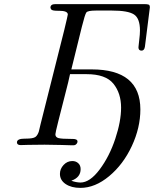

<svg xmlns="http://www.w3.org/2000/svg" viewBox="-20 -703 745 929"><path d="M62 -14.2Q62 -32.2 100.1 -32.2H105Q139.2 -32.2 150.9 -40Q156.7 -43.9 161.4 -52Q166 -60.1 168 -67.1Q169.9 -74.2 172.4 -85.7Q174.8 -97.2 175.8 -100.1L291 -558.1Q308.1 -628.9 308.1 -632.8Q308.1 -650.9 265.1 -650.9H258.8Q232.9 -650.9 228 -657.2Q224.1 -663.1 224.1 -666Q224.1 -683.1 248 -683.1H678.2Q686 -683.1 689.5 -682.6Q692.9 -682.1 697.5 -681.2Q702.1 -680.2 703.6 -676.5Q705.1 -672.9 705.1 -667L681.2 -477.1Q678.2 -458 665 -458Q649.9 -458 649.9 -474.1Q649.9 -480 653.6 -508.5Q657.2 -537.1 657.2 -555.2Q657.2 -614.3 628.2 -633.1Q599.1 -651.9 522 -651.9H443.8Q404.8 -651.9 397.9 -642.8Q391.1 -633.8 376 -573.2L325.2 -367.2H423.8Q658.7 -367.2 659.2 -173.8Q659.2 -85 617.7 3.9Q576.2 92.8 508.1 149.4Q439.9 206.1 369.1 206.1Q325.2 206.1 297.6 187.5Q270 168.9 270 138.2Q270 114.3 287.6 95.2Q305.2 76.2 330.1 76.2Q347.2 76.2 358.6 86.7Q370.1 97.2 370.1 115.2Q370.1 155.3 326.2 170.9V171.9Q348.1 179.7 369.1 180.2Q415 180.2 462.4 116.7Q509.8 53.2 537.8 -31.5Q565.9 -116.2 565.9 -182.1Q565.9 -252 528.6 -298.1Q491.2 -344.2 398.9 -344.2H318.8Q313 -314.5 294.4 -243.2Q275.9 -171.9 262 -116Q248 -60.1 248 -53.2Q248 -39.1 262.9 -34.9Q277.8 -30.8 327.1 -30.8H332Q355 -30.8 355 -18.1Q355 -12.2 350.6 -7.1Q346.2 -2 341.8 -1Q339.8 0 328.1 0Q322.3 0 278.1 -1.5Q233.9 -2.9 195.8 -2.9Q141.6 -2.9 115.7 -2Q89.8 -1 80.1 -1Q62 -1 62 -14.2Z"/></svg>

Font: CMU Classical Serif
Style: Italic
Weight: 500
Italic angle: -14.04°
Version: Version 0.7.0